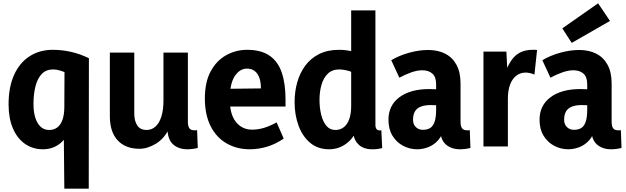

<svg xmlns="http://www.w3.org/2000/svg" viewBox="-20 -888 3794 1164"><path d="M300 -586Q356 -586 411 -573.5Q466 -561 519 -535L518 256H370L366 -148H419Q396 -63 350 -23Q304 17 240 17Q179 17 132 -15.5Q85 -48 58.5 -109Q32 -170 32 -255Q32 -360 65.5 -434Q99 -508 159.5 -547Q220 -586 300 -586ZM302 -467Q260 -467 234 -440.5Q208 -414 195.5 -366.5Q183 -319 183 -257Q183 -208 194.5 -173Q206 -138 227 -119Q248 -100 278 -100Q307 -100 327.5 -115.5Q348 -131 359 -162.5Q370 -194 370 -240L371 -451Q350 -459 334 -463Q318 -467 302 -467Z M995 -114H1008Q977 -48 925.5 -17Q874 14 826 14Q741 14 693.5 -37Q646 -88 646 -183V-569H794V-200Q794 -154 812.5 -127Q831 -100 868 -100Q900 -100 923 -121Q946 -142 958.5 -182Q971 -222 971 -279V-569H1119V-151Q1119 -123 1128 -110.5Q1137 -98 1159 -98Q1163 -98 1167 -98Q1171 -98 1175 -99L1179 9Q1163 13 1146.5 15Q1130 17 1116 17Q1062 17 1028.5 -13.5Q995 -44 995 -114Z M1495 17Q1416 17 1354 -18.5Q1292 -54 1257 -123Q1222 -192 1222 -291Q1222 -391 1257.5 -456Q1293 -521 1351.5 -553.5Q1410 -586 1478 -586Q1562 -586 1613.5 -551Q1665 -516 1688 -448.5Q1711 -381 1711 -285V-242H1305L1307 -349L1562 -352Q1562 -382 1556 -404.5Q1550 -427 1539 -442Q1528 -457 1512.5 -464.5Q1497 -472 1477 -472Q1433 -472 1403 -426Q1373 -380 1373 -286Q1373 -195 1410.5 -148.5Q1448 -102 1508 -102Q1545 -102 1581 -113Q1617 -124 1657 -146L1700 -48Q1651 -14 1598.5 1.5Q1546 17 1495 17Z M2256 -825V-130Q2256 -112 2264.5 -103.5Q2273 -95 2292 -98L2297 10Q2247 22 2206.5 14.5Q2166 7 2142.5 -24.5Q2119 -56 2119 -116V-148H2160Q2138 -66 2088.5 -24.5Q2039 17 1975 17Q1907 17 1860.5 -22Q1814 -61 1790 -126Q1766 -191 1766 -269Q1766 -332 1782 -389Q1798 -446 1831 -490.5Q1864 -535 1915 -560.5Q1966 -586 2036 -586Q2074 -586 2114 -577Q2154 -568 2206 -539L2115 -451Q2094 -459 2073.5 -463Q2053 -467 2037 -467Q1994 -467 1967.5 -441.5Q1941 -416 1929 -374Q1917 -332 1917 -282Q1917 -233 1927.5 -191.5Q1938 -150 1959 -125Q1980 -100 2013 -100Q2043 -100 2064.5 -117Q2086 -134 2097.5 -166.5Q2109 -199 2109 -246V-825Z M2648 -114H2672Q2663 -69 2638 -40Q2613 -11 2579 3Q2545 17 2509 17Q2464 17 2424 -4Q2384 -25 2359.5 -65Q2335 -105 2335 -162Q2335 -249 2401.5 -298.5Q2468 -348 2582 -348Q2602 -348 2634.5 -346.5Q2667 -345 2690 -340V-244Q2665 -248 2642.5 -249.5Q2620 -251 2591 -251Q2555 -251 2531 -241.5Q2507 -232 2495.5 -212.5Q2484 -193 2484 -162Q2484 -134 2501 -117.5Q2518 -101 2543 -101Q2572 -101 2589.5 -113Q2607 -125 2615.5 -152Q2624 -179 2624 -223V-377Q2624 -422 2601 -442Q2578 -462 2540 -462Q2510 -462 2474 -449.5Q2438 -437 2401 -417L2352 -523Q2401 -552 2461 -568.5Q2521 -585 2575 -585Q2635 -585 2679 -562.5Q2723 -540 2747.5 -495Q2772 -450 2772 -382V-151Q2772 -123 2781 -110.5Q2790 -98 2812 -98Q2815 -98 2819.5 -98Q2824 -98 2828 -99L2832 9Q2816 13 2799.5 15Q2783 17 2769 17Q2715 17 2681.5 -13.5Q2648 -44 2648 -114Z M2911 0V-575H3050L3059 -398H3029Q3050 -487 3091.5 -536.5Q3133 -586 3209 -586Q3216 -586 3222.5 -586Q3229 -586 3236 -585L3220 -436Q3192 -448 3166 -448Q3135 -448 3110.5 -429.5Q3086 -411 3072.5 -375.5Q3059 -340 3059 -289V0Z M3564 -114H3588Q3579 -69 3554 -40Q3529 -11 3495 3Q3461 17 3425 17Q3380 17 3340 -4Q3300 -25 3275.5 -65Q3251 -105 3251 -162Q3251 -249 3317.5 -298.5Q3384 -348 3498 -348Q3518 -348 3550.5 -346.5Q3583 -345 3606 -340V-244Q3581 -248 3558.5 -249.5Q3536 -251 3507 -251Q3471 -251 3447 -241.5Q3423 -232 3411.5 -212.5Q3400 -193 3400 -162Q3400 -134 3417 -117.5Q3434 -101 3459 -101Q3488 -101 3505.5 -113Q3523 -125 3531.5 -152Q3540 -179 3540 -223V-377Q3540 -422 3517 -442Q3494 -462 3456 -462Q3426 -462 3390 -449.5Q3354 -437 3317 -417L3268 -523Q3317 -552 3377 -568.5Q3437 -585 3491 -585Q3551 -585 3595 -562.5Q3639 -540 3663.5 -495Q3688 -450 3688 -382V-151Q3688 -123 3697 -110.5Q3706 -98 3728 -98Q3731 -98 3735.5 -98Q3740 -98 3744 -99L3748 9Q3732 13 3715.5 15Q3699 17 3685 17Q3631 17 3597.5 -13.5Q3564 -44 3564 -114ZM3446 -628 3389 -716 3606 -868 3678 -761Z"/></svg>

Font: Yaldevi ExtraLight
Style: Bold
Weight: 700
Version: Version 1.100